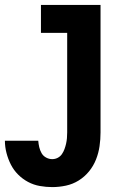

<svg xmlns="http://www.w3.org/2000/svg" viewBox="-29 -550 549 783"><path d="M184 213Q159 213 133.5 208.5Q108 204 85.5 192Q63 180 45 162Q27 144 15.5 121.5Q4 99 -2.5 74Q-9 49 -9 24H127Q128 37 131 50Q134 63 140.5 74.5Q147 86 159 92.5Q171 99 184 99Q196 99 206.5 93.5Q217 88 223.5 78.5Q230 69 234 58Q238 47 240.5 36Q243 25 244 13.5Q245 2 245 -10V-416H138V-530H381V-10Q381 18 377 46Q373 74 362.5 100.5Q352 127 334 149Q316 171 292 186Q268 201 240 207Q212 213 184 213Z"/></svg>

Font: Iosevka Slab Heavy
Style: Regular
Weight: 900
Monospace: yes
Designer: Belleve Invis
Foundry: Belleve Invis
Version: Version 11.1.0; ttfautohint (v1.8.3)